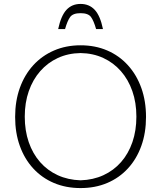

<svg xmlns="http://www.w3.org/2000/svg" viewBox="-20 -952 820 977"><path d="M390 5Q315.5 5 254.2 -21Q193 -47 148.8 -95.2Q104.5 -143.5 80.8 -209.8Q57 -276 57 -357Q57 -438 81 -504.8Q105 -571.5 149.2 -620Q193.5 -668.5 254.8 -695Q316 -721.5 390 -721.5Q464.5 -721.5 525.5 -695.2Q586.5 -669 630.8 -620.2Q675 -571.5 699 -504.8Q723 -438 723 -357Q723 -276 699.2 -209.8Q675.5 -143.5 631.2 -95.2Q587 -47 525.8 -21Q464.5 5 390 5ZM390 -34.5Q454 -36.5 506.2 -60.5Q558.5 -84.5 596 -127.2Q633.5 -170 653.8 -228.8Q674 -287.5 674 -358.5Q674 -429.5 653.5 -488.2Q633 -547 595.2 -590Q557.5 -633 505.5 -657Q453.5 -681 390 -682Q326.5 -681 274.5 -657Q222.5 -633 184.8 -590Q147 -547 126.5 -488.2Q106 -429.5 106 -358.5Q106 -287.5 126.2 -228.8Q146.5 -170 184 -127.2Q221.5 -84.5 273.8 -60.5Q326 -36.5 390 -34.5ZM390 -932Q346 -932 318.2 -902Q290.5 -872 276 -804H311Q323 -846.5 337.2 -865.8Q351.5 -885 390 -885Q428.5 -885 442.8 -865.8Q457 -846.5 469 -804H504Q490 -872 462 -902Q434 -932 390 -932Z"/></svg>

Font: Russolo 10pt ExtraLight
Style: Regular
Weight: 200
Designer: Micah Stupak-Hahn
Version: Version 1.000